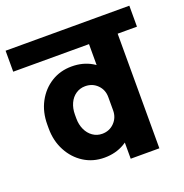

<svg xmlns="http://www.w3.org/2000/svg" viewBox="-144 -761 835 869"><g transform="rotate(-20 273.0 -326.5)"><path d="M-25 -552V-653H420V-552ZM38 -254V-275H171V-254ZM171 -274H38Q38 -335 63.5 -382.5Q89 -430 132.5 -457Q176 -484 231 -484L258 -379Q233 -379 213 -365.5Q193 -352 182 -328Q171 -304 171 -274ZM418 -297H340Q340 -332 316.5 -355.5Q293 -379 258 -379L231 -484Q285 -484 327 -459.5Q369 -435 393.5 -393Q418 -351 418 -297ZM171 -255Q171 -226 182 -202Q193 -178 213 -164Q233 -150 258 -150L231 -45Q176 -45 132.5 -72.5Q89 -100 63.5 -148Q38 -196 38 -255ZM418 -233Q418 -180 393.5 -137Q369 -94 327 -69.5Q285 -45 231 -45L258 -150Q293 -150 316.5 -174Q340 -198 340 -233ZM340 0V-639H478V0ZM248 -552V-653H571V-552Z"/></g></svg>

Font: Akshar Light SemiBold
Style: Regular
Weight: 600
Version: Version 1.100